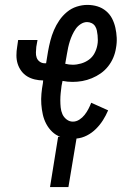

<svg xmlns="http://www.w3.org/2000/svg" viewBox="-20 -558 540 783"><path d="M184 205 217 0H226Q207 -7 192.5 -21Q178 -35 168.5 -53Q159 -71 154.5 -91.5Q150 -112 148.5 -133Q147 -154 149 -176Q151 -198 155 -219L156 -230Q139 -230 122 -234Q105 -238 91 -246.5Q77 -255 67 -268.5Q57 -282 52 -298Q47 -314 47 -332Q47 -350 50 -367L54 -395H133L128 -367Q127 -356 126.5 -344.5Q126 -333 129.5 -323Q133 -313 142 -306.5Q151 -300 162 -300H168L176 -349Q180 -371 185.5 -392.5Q191 -414 200 -435Q209 -456 222 -475Q235 -494 253 -509Q271 -524 293 -531Q315 -538 336 -538Q358 -538 377.5 -532Q397 -526 412.5 -513Q428 -500 437 -482.5Q446 -465 450.5 -445Q455 -425 456 -404Q457 -383 453 -362Q450 -342 442 -323Q434 -304 421 -287.5Q408 -271 391 -259Q374 -247 354.5 -239Q335 -231 315.5 -227.5Q296 -224 276 -224Q266 -224 255.5 -225Q245 -226 235 -228L231 -208Q229 -193 227.5 -178.5Q226 -164 226 -149Q226 -134 227.5 -119.5Q229 -105 234.5 -92.5Q240 -80 251.5 -71Q263 -62 277 -62Q291 -62 303.5 -70Q316 -78 325 -89.5Q334 -101 340.5 -113.5Q347 -126 352 -139L421 -108Q412 -87 400 -68Q388 -49 371.5 -32.5Q355 -16 334.5 -5.5Q314 5 292 7L259 205ZM277 -294Q293 -294 310.5 -299Q328 -304 342.5 -314.5Q357 -325 365.5 -341Q374 -357 377 -374Q379 -384 379 -394Q379 -404 378 -414Q377 -424 375 -433.5Q373 -443 368 -451Q363 -459 354 -463.5Q345 -468 335 -468Q322 -468 309.5 -460Q297 -452 289 -440.5Q281 -429 275 -416Q269 -403 265 -390.5Q261 -378 258 -364.5Q255 -351 253 -338L246 -298Q254 -296 261.5 -295Q269 -294 277 -294Z"/></svg>

Font: Iosevka Slab
Style: Italic
Weight: 400
Italic angle: -9°
Monospace: yes
Designer: Belleve Invis
Foundry: Belleve Invis
Version: Version 11.1.0; ttfautohint (v1.8.3)